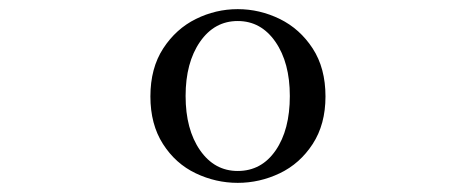

<svg xmlns="http://www.w3.org/2000/svg" viewBox="-20 -400 1040 420"><path d="M309 -189Q309 -251 337 -294Q365 -337 408.5 -358.5Q452 -380 500 -380Q548 -380 592 -358.5Q636 -337 664 -294Q692 -251 692 -189Q692 -128 664 -85Q636 -42 592 -21Q548 0 500 0Q452 0 408 -21Q364 -42 336.5 -85Q309 -128 309 -189ZM614 -190Q614 -263 582.5 -308.5Q551 -354 500 -354Q449 -354 417.5 -308.5Q386 -263 386 -190Q386 -117 417.5 -71.5Q449 -26 500 -26Q552 -26 583 -71Q614 -116 614 -190Z"/></svg>

Font: Hina Mincho
Style: Regular
Weight: 400
Designer: satsuyako
Foundry: satsuyako
Version: Version 1.100